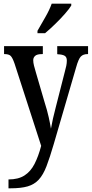

<svg xmlns="http://www.w3.org/2000/svg" viewBox="-20 -786 497 1040"><path d="M26 186Q79 186 112.5 164.5Q146 143 167 102Q188 61 203 4L59 -441Q48 -473 38 -483Q28 -493 5 -493H2V-536H212V-493H208Q181 -493 170.5 -483.5Q160 -474 160 -460Q160 -447 164 -431Q168 -415 174 -395L221 -234Q236 -187 244 -150.5Q252 -114 256 -89Q265 -141 282 -205L332 -401Q336 -415 339 -429.5Q342 -444 342 -458Q342 -477 330 -484Q318 -491 293 -492L290 -493V-536H457V-493H454Q431 -493 418 -480Q405 -467 392 -420L271 -5Q250 67 232 114Q214 161 190 187Q166 213 130 223.5Q94 234 37 234H26ZM183 -619Q204 -656 226 -694Q248 -732 260 -766H366V-756Q356 -739 332 -711.5Q308 -684 278.5 -655.5Q249 -627 224 -606H183Z"/></svg>

Font: Noto Serif Myanmar ExtraCondensed Medium
Style: Regular
Weight: 500
Width: 2
Designer: Ben Mitchell and the Monotype Design Team
Foundry: Monotype Imaging Inc.
Version: Version 2.106; ttfautohint (v1.8.4.7-5d5b)